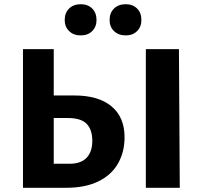

<svg xmlns="http://www.w3.org/2000/svg" viewBox="-20 -891 967 911"><path d="M89 0V-658H235V-114H310Q364 -114 391 -142.5Q418 -171 418 -223Q418 -275 391.5 -303Q365 -331 302 -331H202V-438H333Q447 -438 509 -386.5Q571 -335 571 -240Q571 -169 539.5 -114.5Q508 -60 446 -30Q384 0 294 0ZM672 0V-658H829L833 0ZM363 -723Q329 -723 308 -743.5Q287 -764 287 -796Q287 -830 308 -850.5Q329 -871 363 -871Q397 -871 417.5 -850.5Q438 -830 438 -796Q438 -764 417.5 -743.5Q397 -723 363 -723ZM577 -723Q542 -723 521 -743.5Q500 -764 500 -796Q500 -830 521 -850.5Q542 -871 577 -871Q610 -871 630.5 -850.5Q651 -830 651 -796Q651 -764 630.5 -743.5Q610 -723 577 -723Z"/></svg>

Font: Ysabeau ExtraBold
Style: Regular
Weight: 800
Designer: Christian Thalmann (Catharsis Fonts)
Version: Version 2.002